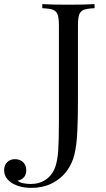

<svg xmlns="http://www.w3.org/2000/svg" viewBox="-170 -728 516 936"><path d="M210 -602.1V-235.8Q210 -150.9 206.8 -85.2Q203.6 -19.5 192.9 24.9Q181.6 71.8 153.3 108.6Q125 145.5 81.3 166.7Q37.6 188 -18.1 188Q-66.9 188 -102.1 169.9Q-149.9 145 -149.9 101.1Q-149.9 77.6 -135 62.7Q-120.1 47.9 -97.2 47.9Q-73.2 47.9 -57.6 62.5Q-42 77.1 -42 102.1Q-42 123 -53.2 136Q-64.5 148.9 -84 152.8Q-75.2 161.6 -56.4 165.3Q-37.6 168.9 -20 168.9Q23.4 168.9 54.9 146.5Q86.4 124 100.1 84Q110.4 52.7 113.8 6.1Q117.2 -40.5 117.2 -145V-602.1Q117.2 -639.6 111.1 -656.7Q105 -673.8 88.6 -680.2Q72.3 -686.5 36.1 -688V-708Q77.6 -705.1 164.1 -705.1Q244.1 -705.1 291 -708V-688Q254.9 -686.5 238.5 -680.2Q222.2 -673.8 216.1 -656.7Q210 -639.6 210 -602.1Z"/></svg>

Font: TypoPRO Playfair Display SC
Style: Regular
Weight: 400
Designer: Claus Eggers Sørensen
Foundry: Claus Eggers Sørensen
Version: Version 1.004;PS 001.004;hotconv 1.0.70;makeotf.lib2.5.58329